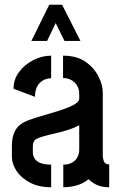

<svg xmlns="http://www.w3.org/2000/svg" viewBox="-20 -787 509 807"><path d="M112 -615 187 -767H241L318 -615H251L214 -690L178 -615ZM195 0Q143 0 106 -19.5Q69 -39 49.5 -68.5Q30 -98 30 -128V-178Q30 -190 33 -207Q36 -224 46.5 -242.5Q57 -261 82 -274Q98 -282 126.5 -291Q155 -300 186.5 -309Q218 -318 247 -328Q276 -338 294.5 -349Q313 -360 313 -372V-393Q313 -413 303.5 -428Q294 -443 279 -451Q264 -459 245 -459V-553Q302 -553 338.5 -528Q375 -503 393.5 -466.5Q412 -430 412 -399V-129Q412 -123 416.5 -109.5Q421 -96 439 -96V0Q408 0 387.5 -9.5Q367 -19 352 -34Q333 -17 305 -8.5Q277 0 246 0V-95Q266 -95 281 -102.5Q296 -110 304.5 -124.5Q313 -139 313 -158V-261Q294 -250 267.5 -241.5Q241 -233 212 -226.5Q183 -220 161 -213.5Q139 -207 130 -201Q118 -193 118 -172V-150Q118 -131 126.5 -119Q135 -107 152.5 -101Q170 -95 195 -95ZM127 -380 37 -414Q37 -454 60.5 -485Q84 -516 120.5 -534.5Q157 -553 195 -553V-458Q176 -458 160.5 -449Q145 -440 136 -423Q127 -406 127 -380Z"/></svg>

Font: Stick No Bills ExtraLight SemiBold
Style: Regular
Weight: 600
Version: Version 2.000